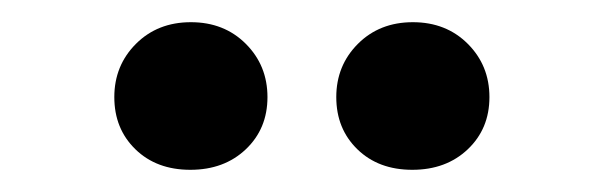

<svg xmlns="http://www.w3.org/2000/svg" viewBox="-20 -734 540 173"><path d="M351.5 -581Q321 -581 302 -599.5Q283 -618 283 -646.5Q283 -675 302.5 -694.5Q322 -714 352 -714Q382 -714 401.5 -694.5Q421 -675 421 -646.5Q421 -618 401.5 -599.5Q382 -581 351.5 -581ZM151.5 -581Q121 -581 102 -599.5Q83 -618 83 -646.5Q83 -675 102.5 -694.5Q122 -714 152 -714Q182 -714 201.5 -694.5Q221 -675 221 -646.5Q221 -618 201.5 -599.5Q182 -581 151.5 -581Z"/></svg>

Font: Bree Serif
Style: Regular
Weight: 400
Designer: Veronika Burian, Jos Scaglione
Foundry: TypeTogether
Version: Version 1.001